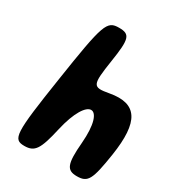

<svg xmlns="http://www.w3.org/2000/svg" viewBox="-196 -1001 977 1068"><g transform="rotate(30 292.0 -466.5)"><path d="M106 -467C47 -84 50 -50 125 -50C191 -50 212 -83 244 -225C300 -471 414 -471 394 -225C382 -83 396 -50 462 -50C532 -50 547 -79 574 -254C609 -483 554 -570 389 -540C288 -522 283 -531 309 -702C333 -856 325 -883 254 -883C176 -883 165 -855 106 -467Z"/></g></svg>

Font: Hussar Skorodowane
Style: Ky
Weight: 700
Foundry: Cannot Into Space Fonts
Version: Version 0.892